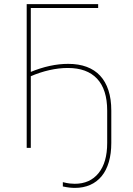

<svg xmlns="http://www.w3.org/2000/svg" viewBox="-20 -720 647 935"><path d="M286 167V188Q305 192 318.5 193.5Q332 195 345 195Q386 195 419 180.5Q452 166 475 138Q498 110 510 69Q522 28 522 -24V-181Q522 -238 508 -280.5Q494 -323 467.5 -351.5Q441 -380 402 -394.5Q363 -409 312 -409Q268 -409 222 -399Q176 -389 128 -369V-348Q174 -368 220.5 -378.5Q267 -389 310 -389Q357 -389 392.5 -376Q428 -363 452.5 -337Q477 -311 489.5 -272Q502 -233 502 -181V-24Q502 71 460 123Q418 175 344 175Q332 175 319 173.5Q306 172 286 167ZM110 0H130V-681H458V-700H110Z"/></svg>

Font: Fixel Variable
Style: Regular
Weight: 100
Width: 3
Designer: AlfaBravo + MacPaw
Foundry: Kyrylo Tkachov, Marchela Mozhyna, Serhii Makarenko, Maria Weinstein, Zakhar Kryvoshyya
Version: Version 1.211